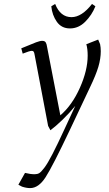

<svg xmlns="http://www.w3.org/2000/svg" viewBox="-20 -651 553 974"><path d="M73.2 286.1 106.9 226.1Q133.8 232.9 155.8 232.9Q169.4 232.9 179 227.3Q188.5 221.7 205.3 199.5Q222.2 177.2 246.8 129.4Q271.5 81.5 309.1 0L361.8 -113.8Q333 -78.1 297.6 -43.9Q262.2 -9.8 235.8 9.8L224.1 -12.2L155.8 -372.1Q153.8 -385.3 150.6 -389.2Q147.5 -393.1 141.1 -393.1Q130.9 -393.1 95.2 -378.9L87.9 -405.8Q142.6 -428.7 162.8 -436.3Q183.1 -443.8 193.8 -443.8Q207 -443.8 211.9 -436Q216.8 -428.2 219.2 -411.1L286.1 -65.9Q346.2 -117.7 385.5 -206.1Q424.8 -294.4 424.8 -369.1Q424.8 -402.8 418 -426.8L478 -450.2L487.8 -426.8Q491.2 -410.2 491.2 -391.1Q491.2 -353.5 479 -312.3Q466.8 -271 437 -209L335 6.8Q247.1 192.4 211.4 247.8Q175.8 303.2 132.8 303.2Q114.3 303.2 91.8 295.9ZM240.2 -619.1 259.8 -630.9Q286.1 -564 342.8 -564Q394.5 -564 446.8 -630.9L463.9 -619.1Q446.3 -574.7 412.4 -540.8Q378.4 -506.8 335 -506.8Q292 -506.8 268.3 -540.5Q244.6 -574.2 240.2 -619.1Z"/></svg>

Font: Dehuti
Style: Italic
Weight: 400
Version: Version 1.2